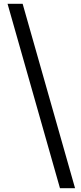

<svg xmlns="http://www.w3.org/2000/svg" viewBox="-20 -818 430 1018"><path d="M298 180H378L100 -798H20Z"/></svg>

Font: Noto Sans T Chinese Medium
Style: Regular
Weight: 500
Designer: Ryoko NISHIZUKA (kana & ideographs); Paul D. Hunt (Latin, Greek & Cyrillic); Wenlong ZHANG (bopomofo); Sandoll Communica
Foundry: Adobe Systems Incorporated
Version: Version 1.000;PS 1;hotconv 1.0.78;makeotf.lib2.5.61930